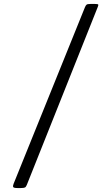

<svg xmlns="http://www.w3.org/2000/svg" viewBox="-20 -800 560 970"><path d="M437 -780C427 -780 420.5 -778.8 417.5 -776.5C414.5 -774.2 411.7 -769.7 409 -763L48.5 129C45.5 136.7 45 142.1 47 145.2C49 148.4 56.2 150 68.5 150H84.5C94.8 150 101.9 149.1 105.8 147.2C109.6 145.4 112.8 141 115.5 134L474 -765C476.7 -771.3 477.3 -775.4 476 -777.2C474.7 -779.1 469.2 -780 459.5 -780Z"/></svg>

Font: Besley*
Style: Regular
Weight: 400
Designer: Owen Earl
Foundry: indestructible type*
Version: Version 3.000; ttfautohint (v1.8.3)